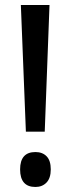

<svg xmlns="http://www.w3.org/2000/svg" viewBox="-20 -734 281 764"><path d="M158 -210H83L63 -714H177ZM60 -60Q60 -129 121 -129Q149 -129 165.5 -112Q182 -95 182 -60Q182 -25 165 -7.5Q148 10 121 10Q60 10 60 -60Z"/></svg>

Font: Noto Sans Ethiopic ExtraCondensed Medium
Style: Regular
Weight: 500
Width: 2
Designer: Monotype Design Team
Foundry: Monotype Imaging Inc.
Version: Version 2.102; ttfautohint (v1.8.4.7-5d5b)